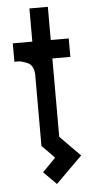

<svg xmlns="http://www.w3.org/2000/svg" viewBox="-56 -653 411 861"><g transform="rotate(-5 150.0 -222.5)"><path d="M165 174.8 107.4 117.2Q127 96.7 167 56.6L138.7 27.3L110.4 -1V-322.3Q108.4 -364.3 82 -376Q55.7 -386.7 44.9 -387.7H22.5V-470.7H110.4V-620.1H193.4V-470.7H274.4V-387.7H193.4V-35.2L238.3 10.7Q261.7 33.2 284.2 56.6Q245.1 95.7 165 174.8Z"/></g></svg>

Font: mr_KirucoupageG
Style: Regular
Weight: 400
Designer: Jan Henkel
Version: Version 1.00 May 25, 2020, initial release